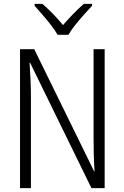

<svg xmlns="http://www.w3.org/2000/svg" viewBox="-20 -967 640 987"><path d="M83 0V-714H156L464 -86H466Q463 -133 462 -176Q461 -219 461 -264V-714H518V0H450L135 -644H132Q135 -599 137 -556Q139 -513 139 -464V0ZM276 -788Q264 -810 243 -837Q222 -864 199 -890.5Q176 -917 158 -937V-947H198Q225 -924 253 -895Q281 -866 304 -838Q328 -866 356 -895Q384 -924 411 -947H453V-937Q434 -917 410.5 -890.5Q387 -864 365.5 -837Q344 -810 332 -788Z"/></svg>

Font: Noto Sans Mono Light
Style: Regular
Weight: 300
Designer: Monotype Design Team
Foundry: Monotype Imaging Inc.
Version: Version 2.014; ttfautohint (v1.8.4.7-5d5b)